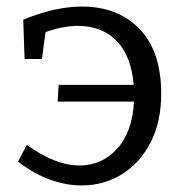

<svg xmlns="http://www.w3.org/2000/svg" viewBox="-20 -557 558 586"><path d="M35 -64 62 -115Q148 -52 223 -52Q291 -52 337.5 -103Q384 -154 389 -247H156L159 -298H388Q381 -385 336.5 -431.5Q292 -478 217 -478Q172 -478 119 -459L108 -377H55L51 -497Q149 -537 230 -537Q340 -537 406 -468.5Q472 -400 472 -271Q472 -184 439 -121Q406 -58 351 -24.5Q296 9 229 9Q182 9 132 -9Q82 -27 35 -64Z"/></svg>

Font: Bitter
Style: Regular
Weight: 400
Designer: Sol Matas, and Bitter project Authors
Foundry: Sol Matas
Version: Version 2.001